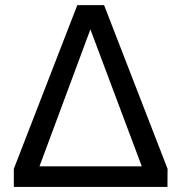

<svg xmlns="http://www.w3.org/2000/svg" viewBox="-20 -733 721 753"><path d="M34.2 -70.8 283.2 -712.9H388.2L637.2 -70.8L636.7 0H34.2ZM536.1 -80.6 334.5 -617.7 134.8 -80.6Z"/></svg>

Font: Lesson One
Style: Regular
Weight: 400
Designer: But Ko, Victor Gaultney, Annie Olsen, Julie Remington, Don Collingsworth, Eric Hays, Becca Hirsbrunner
Version: Version 1.100